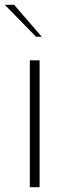

<svg xmlns="http://www.w3.org/2000/svg" viewBox="-39 -785 269 805"><path d="M86 0V-532H127V0ZM112 -631 -19 -765H20L136 -631Z"/></svg>

Font: Exo Thin ExtraLight
Style: Regular
Weight: 250
Version: Version 2.000